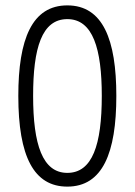

<svg xmlns="http://www.w3.org/2000/svg" viewBox="-20 -774 501 713"><path d="M412 -418C412 -627 362 -754 230 -754C99 -754 48 -629 48 -418C48 -192 106 -81 230 -81C361 -81 412 -206 412 -418ZM103 -418C103 -595 135 -703 230 -703C325 -703 358 -593 358 -418C358 -236 323 -132 230 -132C138 -132 103 -237 103 -418Z"/></svg>

Font: Noto Sans Telugu UI Condensed Light
Style: Regular
Weight: 300
Width: 3
Designer: Jelle Bosma - Monotype Design Team
Foundry: Monotype Imaging Inc.
Version: Version 2.005